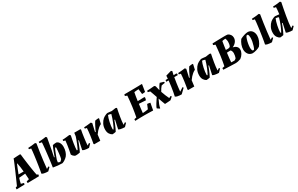

<svg xmlns="http://www.w3.org/2000/svg" viewBox="275 -2563 6927 4459"><g transform="rotate(-30 3738.0 -333.5)"><path d="M-10 7Q-11 -5 -10.5 -16.5Q-10 -28 -9 -40L32 -54Q44 -81 67 -132.5Q90 -184 118.5 -249Q147 -314 177 -382.5Q207 -451 233 -513Q259 -575 277 -620L286 -650Q328 -653 375 -656Q422 -659 464 -660L476 -648Q481 -598 489.5 -530Q498 -462 508 -389Q518 -316 528.5 -248.5Q539 -181 548 -130.5Q557 -80 563 -58L600 -43Q599 -31 596.5 -20Q594 -9 590 1Q507 3 431 4Q355 5 284 7Q281 -14 284 -37L354 -56Q352 -88 349.5 -128Q347 -168 344 -211L175 -197Q163 -160 153.5 -125Q144 -90 138 -57L213 -37Q211 -27 209 -17.5Q207 -8 204 1Q146 2 91 3.5Q36 5 -10 7ZM295 -507Q271 -448 246.5 -388.5Q222 -329 201 -272H338Q332 -340 323 -403Q314 -466 304 -508Z M835 12Q811 12 781 10Q751 8 721 0.5Q691 -7 669 -22Q676 -52 684.5 -101.5Q693 -151 702.5 -212Q712 -273 721 -337Q730 -401 738 -461Q746 -521 751 -569.5Q756 -618 757 -647L704 -658Q701 -675 703 -693Q750 -695 801.5 -699.5Q853 -704 898 -712L922 -688Q905 -589 889 -479Q873 -369 859.5 -259Q846 -149 837 -53L893 -87L911 -64Z M1216 12Q1158 12 1093 5.5Q1028 -1 971 -12Q976 -45 983.5 -98Q991 -151 999 -214Q1007 -277 1014.5 -343Q1022 -409 1028.5 -469Q1035 -529 1039 -576Q1043 -623 1044 -647L986 -658Q983 -675 985 -693Q1032 -695 1083.5 -699.5Q1135 -704 1181 -712L1205 -688Q1191 -611 1177 -532Q1163 -453 1149 -375Q1140 -332 1131 -289Q1122 -246 1113 -204L1128 -201Q1142 -240 1160 -289.5Q1178 -339 1197 -386Q1216 -433 1232 -464Q1253 -470 1280 -473Q1307 -476 1330 -476Q1377 -463 1403 -415.5Q1429 -368 1428 -304Q1428 -240 1409 -181.5Q1390 -123 1359 -85Q1330 -52 1291 -25.5Q1252 1 1216 12ZM1186 -39Q1201 -49 1214.5 -61.5Q1228 -74 1236 -87Q1242 -106 1248 -143Q1254 -180 1258.5 -223Q1263 -266 1266 -305Q1269 -344 1270 -368V-379Q1259 -385 1247 -389Q1236 -369 1222 -336.5Q1208 -304 1193.5 -266Q1179 -228 1165.5 -191Q1152 -154 1142 -126L1131 -59Q1159 -42 1186 -39Z M1578 12Q1557 12 1537.5 -1Q1518 -14 1503 -32Q1488 -50 1482 -65Q1494 -120 1505 -181Q1516 -242 1524.5 -301.5Q1533 -361 1538 -412L1490 -423Q1487 -440 1489 -458Q1536 -461 1586.5 -465Q1637 -469 1682 -476L1707 -452Q1698 -415 1688.5 -364Q1679 -313 1670.5 -258.5Q1662 -204 1657 -157.5Q1652 -111 1652 -82Q1661 -78 1672 -76Q1683 -95 1699.5 -131Q1716 -167 1734 -211Q1752 -255 1768 -298.5Q1784 -342 1794 -375L1806 -464H1968L1979 -449Q1971 -410 1962.5 -357.5Q1954 -305 1946.5 -249Q1939 -193 1933.5 -141Q1928 -89 1926 -50L1983 -86L2001 -64L1928 12Q1904 12 1874 10Q1844 8 1814 0.5Q1784 -7 1763 -22L1813 -260L1798 -263Q1783 -223 1764 -173.5Q1745 -124 1725 -78Q1705 -32 1688 -1Q1657 6 1632 9Q1607 12 1578 12Z M2074 0 2063 -15Q2070 -55 2078.5 -106.5Q2087 -158 2095 -214Q2103 -270 2108 -321.5Q2113 -373 2115 -412L2067 -423Q2064 -440 2066 -458Q2113 -461 2161.5 -465Q2210 -469 2256 -476L2280 -448L2231 -234L2246 -231Q2274 -291 2305.5 -354.5Q2337 -418 2368 -464Q2398 -470 2417.5 -472.5Q2437 -475 2464 -475L2472 -462L2442 -329Q2425 -322 2407 -310.5Q2389 -299 2371 -284Q2342 -261 2313 -228.5Q2284 -196 2256 -156L2236 0Z M2559 12Q2522 -4 2492 -48.5Q2462 -93 2462 -164Q2462 -248 2495 -312Q2528 -376 2572 -414Q2589 -428 2613.5 -442.5Q2638 -457 2663.5 -466.5Q2689 -476 2707 -476Q2734 -474 2761 -471Q2788 -468 2815 -465L2918 -481L2954 -469Q2945 -425 2934 -370Q2923 -315 2913.5 -257Q2904 -199 2897.5 -145Q2891 -91 2890 -50L2946 -86L2964 -64L2891 12Q2868 12 2837.5 9.5Q2807 7 2777.5 0Q2748 -7 2727 -20L2778 -254L2762 -257Q2748 -216 2728.5 -168.5Q2709 -121 2689 -76.5Q2669 -32 2650 0Q2628 5 2605 8Q2582 11 2559 12ZM2634 -72Q2648 -94 2666.5 -132.5Q2685 -171 2704.5 -218.5Q2724 -266 2740.5 -316Q2757 -366 2769 -410Q2751 -419 2731 -423.5Q2711 -428 2691 -429Q2677 -401 2664 -358Q2651 -315 2640.5 -266.5Q2630 -218 2624 -172.5Q2618 -127 2618 -93V-85Q2624 -78 2634 -72Z M3172 6Q3171 -5 3171 -16Q3171 -27 3173 -38L3232 -50Q3243 -105 3254.5 -174.5Q3266 -244 3275 -309Q3285 -390 3293 -464.5Q3301 -539 3304 -594L3250 -615Q3252 -637 3259 -654Q3372 -654 3466.5 -655Q3561 -656 3628.5 -657.5Q3696 -659 3728 -660L3734 -653L3704 -462Q3685 -458 3663 -456.5Q3641 -455 3620 -455L3604 -593Q3586 -593 3561.5 -591Q3537 -589 3516 -586.5Q3495 -584 3486 -583Q3477 -542 3468 -487Q3459 -432 3449 -362L3632 -367L3640 -343L3625 -284Q3581 -287 3532 -290Q3483 -293 3441 -295Q3434 -244 3427 -186Q3420 -128 3413 -63Q3455 -65 3496 -70.5Q3537 -76 3558 -80L3606 -197Q3626 -196 3646.5 -192.5Q3667 -189 3686 -184L3651 5Q3628 4 3591 3Q3554 2 3510.5 1Q3467 0 3424 0Q3366 0 3314.5 1Q3263 2 3225.5 3.5Q3188 5 3172 6Z M3808 45 3748 5Q3748 -8 3760.5 -34Q3773 -60 3793 -92.5Q3813 -125 3836 -160Q3859 -195 3880 -225Q3864 -272 3847 -320.5Q3830 -369 3814 -412L3757 -426Q3754 -444 3757 -462Q3802 -464 3854 -467Q3906 -470 3957 -476L3983 -452Q3995 -392 4013 -331Q4034 -372 4057 -410.5Q4080 -449 4104 -476L4202 -446Q4204 -440 4205.5 -431Q4207 -422 4207 -415Q4195 -414 4170.5 -411Q4146 -408 4112 -399Q4089 -374 4068.5 -342Q4048 -310 4030 -276Q4050 -217 4072.5 -162Q4095 -107 4119 -58L4171 -85L4188 -61L4120 0Q4115 1 4094.5 3Q4074 5 4048.5 6.5Q4023 8 3999.5 9.5Q3976 11 3965 11Q3949 -32 3931.5 -78Q3914 -124 3898 -172Q3867 -110 3846 -56Q3825 -2 3819 41Z M4413 12Q4390 12 4359.5 10Q4329 8 4299.5 0.5Q4270 -7 4248 -22Q4259 -67 4271 -134Q4283 -201 4293.5 -276Q4304 -351 4311 -421H4247Q4248 -434 4250.5 -446Q4253 -458 4256 -464Q4268 -464 4283 -464Q4298 -464 4315 -464Q4319 -509 4320 -543L4469 -586L4494 -565Q4488 -543 4482.5 -518Q4477 -493 4472 -467Q4494 -468 4513.5 -469Q4533 -470 4547 -471L4562 -452L4557 -421H4463Q4450 -352 4440 -281Q4430 -210 4423 -151.5Q4416 -93 4414 -60L4512 -124L4529 -100Z M4595 0 4584 -15Q4591 -55 4599.5 -106.5Q4608 -158 4616 -214Q4624 -270 4629 -321.5Q4634 -373 4636 -412L4588 -423Q4585 -440 4587 -458Q4634 -461 4682.5 -465Q4731 -469 4777 -476L4801 -448L4752 -234L4767 -231Q4795 -291 4826.5 -354.5Q4858 -418 4889 -464Q4919 -470 4938.5 -472.5Q4958 -475 4985 -475L4993 -462L4963 -329Q4946 -322 4928 -310.5Q4910 -299 4892 -284Q4863 -261 4834 -228.5Q4805 -196 4777 -156L4757 0Z M5080 12Q5043 -4 5013 -48.5Q4983 -93 4983 -164Q4983 -248 5016 -312Q5049 -376 5093 -414Q5110 -428 5134.5 -442.5Q5159 -457 5184.5 -466.5Q5210 -476 5228 -476Q5255 -474 5282 -471Q5309 -468 5336 -465L5439 -481L5475 -469Q5466 -425 5455 -370Q5444 -315 5434.5 -257Q5425 -199 5418.5 -145Q5412 -91 5411 -50L5467 -86L5485 -64L5412 12Q5389 12 5358.5 9.5Q5328 7 5298.5 0Q5269 -7 5248 -20L5299 -254L5283 -257Q5269 -216 5249.5 -168.5Q5230 -121 5210 -76.5Q5190 -32 5171 0Q5149 5 5126 8Q5103 11 5080 12ZM5155 -72Q5169 -94 5187.5 -132.5Q5206 -171 5225.5 -218.5Q5245 -266 5261.5 -316Q5278 -366 5290 -410Q5272 -419 5252 -423.5Q5232 -428 5212 -429Q5198 -401 5185 -358Q5172 -315 5161.5 -266.5Q5151 -218 5145 -172.5Q5139 -127 5139 -93V-85Q5145 -78 5155 -72Z M5853 12Q5770 12 5689 6Q5608 0 5536 0Q5535 -11 5535 -22Q5535 -33 5536 -44L5597 -57Q5608 -111 5619.5 -177.5Q5631 -244 5640 -309Q5650 -390 5658 -464.5Q5666 -539 5670 -594L5615 -615Q5617 -637 5624 -654Q5679 -656 5740.5 -657.5Q5802 -659 5860.5 -660.5Q5919 -662 5964 -662Q5986 -662 6005 -660.5Q6024 -659 6037 -656Q6075 -637 6098 -603Q6121 -569 6121 -524Q6121 -462 6081 -413.5Q6041 -365 5984 -342Q6043 -329 6077.5 -295Q6112 -261 6112 -209Q6112 -159 6082 -107Q6052 -55 6000 -17Q5965 -4 5929 4Q5893 12 5853 12ZM5859 -368Q5884 -368 5905 -371Q5914 -376 5922 -382.5Q5930 -389 5938 -396Q5947 -419 5952 -448.5Q5957 -478 5957 -506Q5957 -538 5949.5 -564Q5942 -590 5937 -602Q5903 -600 5882 -596Q5872 -594 5863.5 -592.5Q5855 -591 5849 -589Q5844 -559 5837.5 -519.5Q5831 -480 5825.5 -440Q5820 -400 5816 -369Q5837 -368 5859 -368ZM5871 -55Q5886 -64 5898 -73Q5910 -82 5916 -89Q5925 -113 5932 -146Q5939 -179 5939 -210Q5939 -270 5906 -304Q5895 -304 5882.5 -304Q5870 -304 5856 -304Q5844 -303 5831.5 -302.5Q5819 -302 5806 -301Q5795 -214 5789 -158.5Q5783 -103 5780 -57Q5800 -56 5823 -55.5Q5846 -55 5871 -55Z M6316 10Q6243 2 6206 -50.5Q6169 -103 6169 -175Q6169 -234 6192 -296.5Q6215 -359 6255 -412Q6305 -439 6363.5 -457Q6422 -475 6469 -476Q6542 -468 6578.5 -416Q6615 -364 6614 -290Q6613 -231 6587.5 -166Q6562 -101 6519 -50Q6478 -24 6421.5 -7.5Q6365 9 6316 10ZM6355 -43Q6363 -43 6372.5 -44.5Q6382 -46 6387 -48Q6404 -77 6419.5 -125Q6435 -173 6445 -226.5Q6455 -280 6456 -325Q6456 -358 6450.5 -383.5Q6445 -409 6431 -423Q6412 -423 6396 -417Q6378 -388 6362.5 -339Q6347 -290 6337.5 -235.5Q6328 -181 6327 -136Q6327 -104 6333.5 -79Q6340 -54 6355 -43Z M6833 12Q6809 12 6779 10Q6749 8 6719 0.5Q6689 -7 6667 -22Q6674 -52 6682.5 -101.5Q6691 -151 6700.5 -212Q6710 -273 6719 -337Q6728 -401 6736 -461Q6744 -521 6749 -569.5Q6754 -618 6755 -647L6702 -658Q6699 -675 6701 -693Q6748 -695 6799.5 -699.5Q6851 -704 6896 -712L6920 -688Q6903 -589 6887 -479Q6871 -369 6857.5 -259Q6844 -149 6835 -53L6891 -87L6909 -64Z M7054 12Q7017 -4 6987 -48.5Q6957 -93 6957 -164Q6957 -248 6990 -312Q7023 -376 7067 -414Q7084 -428 7108.5 -442.5Q7133 -457 7158.5 -466.5Q7184 -476 7202 -476Q7254 -472 7306 -465Q7313 -523 7317.5 -571Q7322 -619 7322 -647L7269 -658Q7266 -675 7268 -693Q7315 -695 7366.5 -699.5Q7418 -704 7464 -712L7487 -688Q7471 -612 7454.5 -525.5Q7438 -439 7423 -352Q7408 -265 7397.5 -186.5Q7387 -108 7385 -50L7441 -86L7459 -64L7386 12Q7363 12 7332.5 9.5Q7302 7 7272.5 0Q7243 -7 7222 -20L7273 -254L7257 -257Q7243 -216 7223.5 -168.5Q7204 -121 7184 -76.5Q7164 -32 7145 0Q7123 5 7100 8Q7077 11 7054 12ZM7129 -72Q7143 -94 7161.5 -132.5Q7180 -171 7199.5 -218.5Q7219 -266 7235.5 -316Q7252 -366 7264 -410Q7246 -419 7226 -423.5Q7206 -428 7186 -429Q7172 -401 7159 -358Q7146 -315 7135.5 -266Q7125 -217 7119 -171.5Q7113 -126 7113 -93V-85Q7119 -78 7129 -72Z"/></g></svg>

Font: Albura ExtraBold
Style: Italic
Weight: 758
Italic angle: -7°
Designer: Mercedes Jáuregui
Foundry: Omnibus-Type Team
Version: Version 1.000; ttfautohint (v1.8.3)